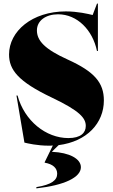

<svg xmlns="http://www.w3.org/2000/svg" viewBox="-20 -790 624 1061"><path d="M249 15C257 15 264 15 272 14L227 106V109C273 117 296 139 296 170C296 205 267 230 181 244V251C336 234 427 190 427 134C427 87 363 53 268 49V47L304 12C461 -8 554 -110 554 -235C554 -333 502 -394 354 -461C228 -518 184 -565 184 -622C184 -676 233 -711 301 -711C407 -711 492 -624 516 -508H521V-770H516L492 -707C468 -713 409 -727 344 -727C157 -727 30 -617 30 -489C30 -404 81 -339 266 -251C422 -177 454 -137 454 -94C454 -56 426 -27 358 -27C234 -27 115 -122 77 -262H71L115 -2C131 2 186 15 249 15Z"/></svg>

Font: Nyght Serif Dark
Style: Regular
Weight: 800
Designer: Maksym Kobuzan
Version: Version 0.410;Glyphs 3.1.2 (3151)